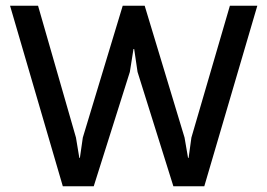

<svg xmlns="http://www.w3.org/2000/svg" viewBox="-20 -650 933 670"><path d="M782.2 -629.9H877.9L692.9 0H585L460 -398.9L448.2 -479H445.8L433.1 -398.9L307.1 0H199.2L15.1 -629.9H112.8L245.1 -169.9L256.8 -99.1H258.8L269 -169.9L408.2 -629.9H484.9L624 -169.9L636.2 -99.1H638.2L647.9 -169.9Z"/></svg>

Font: Sinkin Sans 400 Regular
Style: Regular
Weight: 400
Designer: Keith Bates
Foundry: K-Type
Version: Sinkin Sans (version 1.0)  by Keith Bates   •   © 2014   www